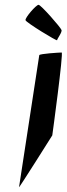

<svg xmlns="http://www.w3.org/2000/svg" viewBox="-20 -785 277 797"><path d="M86 -701C89 -691 217 -613 217 -618C217 -624 240 -653 235 -661C232 -671 150 -765 140 -765C130 -765 83 -711 86 -701ZM59 -8C58 -2 197 -223 197 -223C198 -229 244 -567 236 -567C227 -567 144 -562 143 -556Z"/></svg>

Font: Ampere
Style: SCSuCndIta
Weight: 400
Version: Version 1